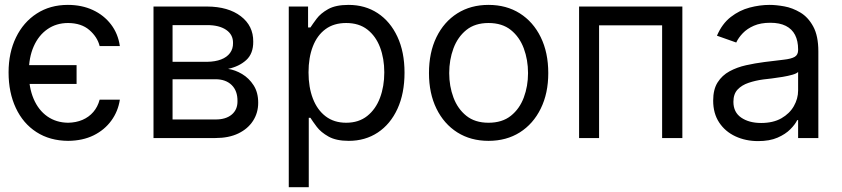

<svg xmlns="http://www.w3.org/2000/svg" viewBox="-20 -573 3494 797"><path d="M297.9 -302.7V-224.6H30.3V-302.7ZM477.5 -381.8H393.6Q384.3 -419.4 351.1 -448.2Q317.9 -477.1 262.7 -477.5Q213.9 -477.5 177 -451.9Q140.1 -426.3 119.9 -380.4Q99.6 -334.5 99.6 -272.5Q99.6 -209.5 119.6 -162.6Q139.6 -115.7 176.5 -89.8Q213.4 -64 262.7 -63.5Q295.4 -64 322.3 -75.4Q349.1 -86.9 367.4 -108.2Q385.7 -129.4 393.6 -159.2H477.5Q470.2 -110.8 442.1 -72.3Q414.1 -33.7 368.7 -11.2Q323.2 11.2 262.7 11.7Q187 11.2 131.3 -24.7Q75.7 -60.5 45.7 -124.8Q15.6 -189 15.6 -272.5Q15.6 -354.5 46.4 -417.7Q77.1 -481 132.6 -516.8Q188 -552.7 261.7 -552.7Q319.3 -552.7 365.2 -531.5Q411.1 -510.3 440.7 -471.7Q470.2 -433.1 477.5 -381.8Z M617.2 0V-545.9H839.8Q927.7 -545.4 979.7 -505.6Q1031.7 -465.8 1031.2 -400.4Q1031.7 -350.6 1002.2 -323.7Q972.7 -296.9 926.8 -287.1Q956.5 -282.7 985.1 -265.6Q1013.7 -248.5 1032.7 -219Q1051.8 -189.5 1051.8 -146.5Q1051.8 -104.5 1030.3 -71.3Q1008.8 -38.1 969.2 -19Q929.7 0 874 0ZM696.3 -77.1H874Q917 -76.7 941.7 -97.2Q966.3 -117.7 965.8 -153.3Q966.3 -195.8 941.7 -220Q917 -244.1 874 -244.1H696.3ZM696.3 -316.4H839.8Q873.5 -316.9 897.7 -326.2Q921.9 -335.4 934.8 -353Q947.8 -370.6 947.3 -394.5Q947.8 -429.2 918.9 -449Q890.1 -468.8 839.8 -468.8H696.3Z M1178.7 204.1V-545.9H1258.8V-459H1268.6Q1277.8 -473.1 1294.4 -495.4Q1311 -517.6 1342.3 -535.2Q1373.5 -552.7 1426.8 -552.7Q1495.6 -552.7 1547.9 -518.3Q1600.1 -483.9 1629.6 -420.7Q1659.2 -357.4 1659.2 -271.5Q1659.2 -185.1 1629.9 -121.3Q1600.6 -57.6 1548.3 -22.9Q1496.1 11.7 1427.7 11.7Q1375.5 11.7 1343.8 -6.1Q1312 -23.9 1294.9 -46.6Q1277.8 -69.3 1268.6 -84H1261.7V204.1ZM1417 -63.5Q1469.2 -63.5 1504.4 -91.6Q1539.6 -119.6 1557.4 -167Q1575.2 -214.4 1575.2 -272.5Q1575.2 -330.1 1557.6 -376.5Q1540 -422.9 1505.1 -450.2Q1470.2 -477.5 1417 -477.5Q1365.7 -477.5 1331.1 -451.9Q1296.4 -426.3 1278.6 -380.1Q1260.7 -334 1260.7 -272.5Q1260.7 -210.9 1278.8 -163.8Q1296.9 -116.7 1331.8 -90.1Q1366.7 -63.5 1417 -63.5Z M2007.8 11.7Q1934.1 11.7 1878.4 -23.4Q1822.8 -58.6 1791.7 -122.1Q1760.7 -185.5 1760.7 -269.5Q1760.7 -355 1791.7 -418.7Q1822.8 -482.4 1878.4 -517.6Q1934.1 -552.7 2007.8 -552.7Q2082 -552.7 2137.7 -517.6Q2193.4 -482.4 2224.6 -418.7Q2255.9 -355 2255.9 -269.5Q2255.9 -185.5 2224.6 -122.1Q2193.4 -58.6 2137.7 -23.4Q2082 11.7 2007.8 11.7ZM2007.8 -63.5Q2064.5 -63.5 2100.6 -92.3Q2136.7 -121.1 2154.3 -168.2Q2171.9 -215.3 2171.9 -269.5Q2171.9 -324.7 2154.3 -372.1Q2136.7 -419.4 2100.6 -448.5Q2064.5 -477.5 2007.8 -477.5Q1951.7 -477.5 1915.8 -448.5Q1879.9 -419.4 1862.3 -372.1Q1844.7 -324.7 1844.7 -269.5Q1844.7 -215.3 1862.3 -168.2Q1879.9 -121.1 1915.8 -92.3Q1951.7 -63.5 2007.8 -63.5Z M2383.8 0V-545.9H2812.5V0H2728.5V-467.8H2466.8V0Z M3127 12.7Q3075.2 12.7 3032.7 -7.1Q2990.2 -26.9 2965.3 -64.5Q2940.4 -102.1 2940.4 -155.3Q2940.4 -202.1 2959 -231.2Q2977.5 -260.3 3008.5 -277.1Q3039.6 -293.9 3076.9 -302.2Q3114.3 -310.5 3152.3 -315.4Q3202.1 -321.8 3233.2 -325.2Q3264.2 -328.6 3278.6 -336.9Q3293 -345.2 3293 -365.2V-368.2Q3293 -403.3 3280.3 -428Q3267.6 -452.6 3241.9 -465.6Q3216.3 -478.5 3177.7 -478.5Q3137.7 -478.5 3109.6 -466.3Q3081.5 -454.1 3063.5 -435.3Q3045.4 -416.5 3036.1 -396.5L2956.1 -424.8Q2977.5 -474.6 3013.4 -502.4Q3049.3 -530.3 3091.6 -541.5Q3133.8 -552.7 3174.8 -552.7Q3201.2 -552.7 3235.4 -546.6Q3269.5 -540.5 3302 -521.2Q3334.5 -502 3355.7 -463.1Q3377 -424.3 3377 -359.4V0H3293V-74.2H3289.1Q3280.8 -56.6 3260.7 -36.4Q3240.7 -16.1 3207.8 -1.7Q3174.8 12.7 3127 12.7ZM3139.6 -62.5Q3189.5 -62.5 3223.6 -82Q3257.8 -101.6 3275.4 -132.6Q3293 -163.6 3293 -197.3V-274.4Q3287.6 -268.1 3269.8 -262.9Q3252 -257.8 3228.8 -253.9Q3205.6 -250 3183.6 -247.3Q3161.6 -244.6 3148.4 -243.2Q3115.7 -238.8 3087.4 -229.2Q3059.1 -219.7 3041.7 -201.2Q3024.4 -182.6 3024.4 -150.4Q3024.4 -106.9 3056.9 -84.7Q3089.4 -62.5 3139.6 -62.5Z"/></svg>

Font: Inter V
Style: 
Weight: 400
Designer: Rasmus Andersson
Foundry: rsms
Version: Version 4.000;git-a3f224843